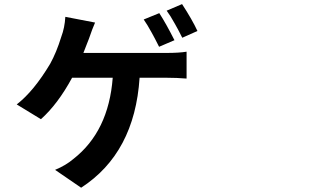

<svg xmlns="http://www.w3.org/2000/svg" viewBox="-20 -834 1540 914"><path d="M366.2 59.6 242.2 -25.4Q293.9 -46.9 329.1 -77.1Q497.1 -208 516.6 -463.9H323.2Q254.9 -337.9 174.8 -266.6L59.6 -336.9Q140.6 -399.4 218.8 -530.3Q249 -585 271.5 -658.2Q288.1 -702.1 291 -753.9L432.6 -726.6Q419.9 -698.2 403.3 -649.4Q400.4 -642.6 394.5 -627Q383.8 -597.7 377 -582H574.2H772.5Q832 -582 868.2 -587.9V-460Q822.3 -463.9 772.5 -463.9H644.5Q621.1 -105.5 366.2 59.6ZM737.3 -611.3Q715.8 -654.3 703.1 -676.8Q680.7 -717.8 664.1 -741.2L738.3 -771.5Q770.5 -721.7 810.5 -642.6ZM847.7 -654.3Q826.2 -697.3 812.5 -720.7Q791 -759.8 773.4 -783.2L846.7 -814.5Q894.5 -741.2 919.9 -686.5Z"/></svg>

Font: Bpmf GenSeki Gothic B
Style: B
Weight: 700
Foundry: But Ko
Version: Version 1.320